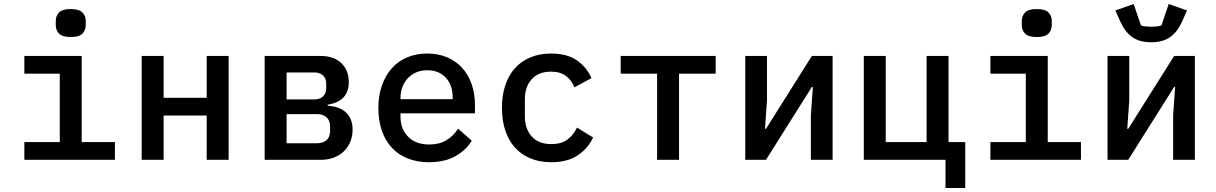

<svg xmlns="http://www.w3.org/2000/svg" viewBox="-20 -794 6040 954"><path d="M332 -610Q290 -610 273.5 -627Q257 -644 257 -669V-690Q257 -715 273.5 -732Q290 -749 331 -749Q373 -749 389.5 -732Q406 -715 406 -690V-669Q406 -644 389.5 -627Q373 -610 332 -610ZM101 -88H277V-428H101V-516H386V-88H551V0H101Z M684 -516H793V-308H1007V-516H1116V0H1007V-220H793V0H684Z M1295 -516H1572Q1639 -516 1676 -480.5Q1713 -445 1713 -386Q1713 -290 1608 -274V-269Q1672 -264 1702 -232.5Q1732 -201 1732 -150Q1732 -119 1721.5 -92Q1711 -65 1691 -44.5Q1671 -24 1641.5 -12Q1612 0 1575 0H1295ZM1552 -82Q1584 -82 1602 -97.5Q1620 -113 1620 -142V-166Q1620 -195 1602.5 -211Q1585 -227 1556 -227H1404V-82ZM1542 -300Q1569 -300 1585 -315Q1601 -330 1601 -356V-378Q1601 -404 1585 -419Q1569 -434 1542 -434H1404V-300Z M2111 12Q2052 12 2005 -7Q1958 -26 1926 -61Q1894 -96 1877 -145.5Q1860 -195 1860 -257Q1860 -319 1877.5 -369Q1895 -419 1926.5 -454.5Q1958 -490 2003 -509Q2048 -528 2103 -528Q2157 -528 2201 -509.5Q2245 -491 2276 -457Q2307 -423 2323.5 -376Q2340 -329 2340 -272V-231H1970V-214Q1970 -153 2008 -114.5Q2046 -76 2113 -76Q2163 -76 2198.5 -97.5Q2234 -119 2256 -155L2324 -95Q2298 -50 2244.5 -19Q2191 12 2111 12ZM2103 -445Q2074 -445 2049.5 -435Q2025 -425 2007.5 -406.5Q1990 -388 1980 -363Q1970 -338 1970 -308V-301H2229V-311Q2229 -372 2194.5 -408.5Q2160 -445 2103 -445Z M2719 12Q2661 12 2615.5 -7Q2570 -26 2538.5 -61Q2507 -96 2490.5 -146Q2474 -196 2474 -258Q2474 -320 2490.5 -370Q2507 -420 2538.5 -455Q2570 -490 2615.5 -509Q2661 -528 2718 -528Q2798 -528 2846.5 -494Q2895 -460 2919 -406L2834 -360Q2820 -396 2791.5 -417Q2763 -438 2718 -438Q2656 -438 2622 -400.5Q2588 -363 2588 -301V-215Q2588 -154 2622 -116Q2656 -78 2720 -78Q2768 -78 2798.5 -100Q2829 -122 2847 -160L2927 -111Q2902 -57 2851 -22.5Q2800 12 2719 12Z M3245 -428H3064V-516H3536V-428H3354V0H3245Z M3683 -516H3791V-294L3781 -154H3786L4014 -516H4117V0H4009V-222L4019 -362H4014L3786 0H3683Z M4678 0H4272V-516H4381V-88H4584V-516H4693V-88H4776V140H4678Z M5132 -610Q5090 -610 5073.5 -627Q5057 -644 5057 -669V-690Q5057 -715 5073.5 -732Q5090 -749 5131 -749Q5173 -749 5189.5 -732Q5206 -715 5206 -690V-669Q5206 -644 5189.5 -627Q5173 -610 5132 -610ZM4901 -88H5077V-428H4901V-516H5186V-88H5351V0H4901Z M5483 -516H5591V-294L5581 -154H5586L5814 -516H5917V0H5809V-222L5819 -362H5814L5586 0H5483ZM5700 -584Q5642 -584 5606 -609.5Q5570 -635 5547 -686L5522 -742L5613 -774L5649 -668Q5658 -664 5673 -662.5Q5688 -661 5700 -661Q5712 -661 5727 -662.5Q5742 -664 5751 -668L5787 -774L5878 -742L5853 -686Q5830 -635 5794 -609.5Q5758 -584 5700 -584Z"/></svg>

Font: IBM Plex Mono Medium
Style: Regular
Weight: 500
Monospace: yes
Designer: Mike Abbink, Paul van der Laan, Pieter van Rosmalen
Foundry: Bold Monday
Version: Version 2.3